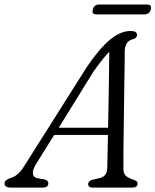

<svg xmlns="http://www.w3.org/2000/svg" viewBox="-46 -848 702 868"><path d="M116 -105Q100.5 -79 103 -62.5Q105.5 -46 122.5 -42.5L155 -37Q172.5 -32.5 172.5 -19Q172.5 0 147 0H2.5Q-25.5 0 -25.5 -19Q-25.5 -34 2 -43.5Q37 -51.5 68 -104.5L346.5 -545Q403 -628.5 451 -668.2Q499 -708 544.5 -708Q573.5 -708 573.5 -690Q573.5 -675.5 555.5 -671Q518.5 -662.5 518 -615.5Q518 -583 517 -528.2Q516 -473.5 515.2 -409Q514.5 -344.5 513.5 -280.8Q512.5 -217 512 -165Q511.5 -113 512 -84.5Q512 -62.5 524 -52.2Q536 -42 560.5 -34.5Q576 -30 576 -18Q576 0 551.5 0H371.5Q352.5 0 352.5 -16Q352.5 -28.5 370 -35L406.5 -43.5Q437.5 -51.5 439 -87.5Q439.5 -111 440.2 -150.5Q441 -190 442 -238H199ZM376 -523.5 219.5 -270.5H442.5Q444 -330.5 445 -394.2Q446 -458 446.8 -515.5Q447.5 -573 448 -614Q434.5 -600.5 416.5 -578Q398.5 -555.5 376 -523.5ZM373.5 -805Q379.5 -827.5 402 -827.5H619Q641.5 -827.5 635.5 -805Q629.5 -783 607 -783H390Q367.5 -783 373.5 -805Z"/></svg>

Font: Fraunces 9pt S050 Light
Style: Italic
Weight: 300
Italic angle: -16°
Version: Version 1.000; ttfautohint (v1.8.3)